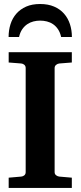

<svg xmlns="http://www.w3.org/2000/svg" viewBox="-20 -929 399 949"><path d="M22.9 0V-50.8L85 -56.2Q94.2 -57.1 100.6 -62.7Q106.9 -68.4 106.9 -78.1V-592.8Q106.9 -602.5 100.6 -608.4Q94.2 -614.3 85 -615.2L22.9 -620.1V-670.9H335V-620.1L272.9 -615.2Q264.6 -614.3 257.3 -608.4Q250 -602.5 250 -592.8V-78.1Q250 -68.4 257.3 -62.7Q264.6 -57.1 272.9 -56.2L335 -50.8V0ZM282.2 -746.1Q277.3 -768.6 266.8 -784.2Q256.3 -799.8 242.4 -809.3Q228.5 -818.8 211.9 -823Q195.3 -827.1 178.2 -827.1Q161.6 -827.1 145.3 -823Q128.9 -818.8 114.7 -809.3Q100.6 -799.8 89.8 -784.2Q79.1 -768.6 74.2 -746.1H22.5Q22.5 -779.8 32 -809.6Q41.5 -839.4 61 -861.6Q80.6 -883.8 109.6 -896.5Q138.7 -909.2 178.2 -909.2Q217.8 -909.2 247.3 -896.5Q276.9 -883.8 296.4 -861.6Q315.9 -839.4 325.7 -809.6Q335.4 -779.8 335.4 -746.1Z"/></svg>

Font: Charis SIL Viet
Style: Bold
Weight: 700
Foundry: SIL International
Version: Version 5.000